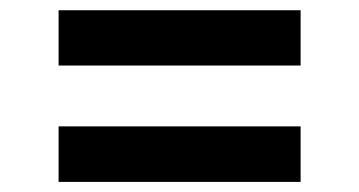

<svg xmlns="http://www.w3.org/2000/svg" viewBox="-20 -475 698 373"><path d="M93.8 -347.7V-455.1H564V-347.7ZM93.8 -121.6V-229.5H564V-121.6Z"/></svg>

Font: Inter 24pt SemiBold
Style: Regular
Weight: 600
Designer: Rasmus Andersson
Foundry: rsms
Version: Version 4.001;git-66647c0bb